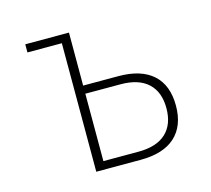

<svg xmlns="http://www.w3.org/2000/svg" viewBox="-89 -693 877 798"><g transform="rotate(-15 350.0 -294.0)"><path d="M231 0V-553H83V-588H271V-360H422Q520 -360 571 -314Q622 -268 622 -180Q622 -93 571 -46.5Q520 0 422 0ZM271 -35H422Q500 -35 540.5 -72.5Q581 -110 581 -180Q581 -250 540.5 -287.5Q500 -325 422 -325H271Z"/></g></svg>

Font: Martian Mono Thin
Style: Regular
Weight: 100
Monospace: yes
Designer: Roman Shamin
Foundry: Evil Martians
Version: Version 1.000; ttfautohint (v1.8.4.7-5d5b)